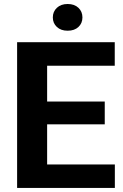

<svg xmlns="http://www.w3.org/2000/svg" viewBox="-20 -917 602 937"><path d="M540.5 -114.3V0H63.5V-710.9H540V-596.2H210V-421.4H491.2V-310.1H210V-114.3ZM237.8 -832Q237.8 -860.4 257.6 -878.9Q277.3 -897.5 310.1 -897.5Q343.3 -897.5 362.8 -878.9Q382.3 -860.4 382.3 -832Q382.3 -803.7 362.8 -785.4Q343.3 -767.1 310.1 -767.1Q277.3 -767.1 257.6 -785.4Q237.8 -803.7 237.8 -832Z"/></svg>

Font: Vazirmatn FD
Style: Bold
Weight: 700
Designer: Saber Rastikerdar
Foundry: Saber Rastikerdar
Version: Version 33.001